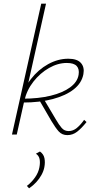

<svg xmlns="http://www.w3.org/2000/svg" viewBox="-20 -731 517 1043"><path d="M45 0 204 -711H230L71 0ZM346 3Q317 3 299 -17Q281 -37 259 -74L194 -186L219 -191L283 -83Q301 -52 315.5 -35.5Q330 -19 353 -19Q377 -19 397.5 -36Q418 -53 437 -80L450 -68Q423 -34 399 -15.5Q375 3 346 3ZM104 -174 105 -195Q189 -195 255 -211Q321 -227 361 -256.5Q401 -286 407 -325Q412 -356 396.5 -372.5Q381 -389 343 -389Q294 -389 246 -361.5Q198 -334 161.5 -287.5Q125 -241 112 -183H94Q108 -250 148 -301.5Q188 -353 241.5 -382.5Q295 -412 351 -412Q399 -412 419.5 -389Q440 -366 433 -328Q424 -280 381 -246Q338 -212 267 -193Q196 -174 104 -174ZM138 292 126 279Q152 259 170.5 232.5Q189 206 194 178Q199 152 195 133Q191 114 175 104L197 92Q217 106 221.5 128.5Q226 151 221 177Q217 198 205.5 219Q194 240 177 258.5Q160 277 138 292Z"/></svg>

Font: Ysabeau Infant Thin
Style: Italic
Weight: 250
Italic angle: -12°
Designer: Christian Thalmann (Catharsis Fonts)
Version: Version 2.001;gftools[0.9.30]; featfreeze: ss01,ss02,lnum